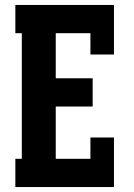

<svg xmlns="http://www.w3.org/2000/svg" viewBox="-20 -755 540 775"><path d="M42 0V-114H68V-621H42V-735H440V-535H345V-621H205V-439H354V-325H205V-114H345V-200H440V0Z"/></svg>

Font: Iosevka Curly Slab Heavy
Style: Regular
Weight: 900
Monospace: yes
Designer: Belleve Invis
Foundry: Belleve Invis
Version: Version 22.1.2; ttfautohint (v1.8.4)